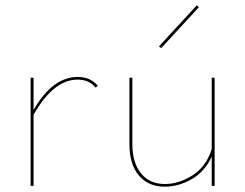

<svg xmlns="http://www.w3.org/2000/svg" viewBox="-20 -698 921 721"><path d="M272 -409Q320 -409 347 -376L339 -369Q315 -399 271 -399Q181 -399 106 -267V0H95V-406H106V-285Q177 -409 272 -409Z M727 -671 585 -517 577 -524 719 -678ZM775 -406H786V0H775V-110Q749 -53 699.5 -25Q650 3 599 3Q537 3 501.5 -39Q466 -81 466 -157V-406H477V-157Q477 -87 509.5 -47Q542 -7 599 -7Q652 -7 703.5 -40Q755 -73 775 -138Z"/></svg>

Font: EauTest Hairline
Style: Regular
Weight: 250
Designer: Christian Thalmann (Catharsis Fonts)
Version: Version 0.001;PS 000.001;hotconv 1.0.88;makeotf.lib2.5.64775